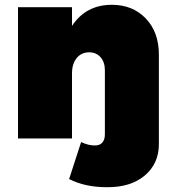

<svg xmlns="http://www.w3.org/2000/svg" viewBox="-20 -577 722 800"><path d="M446 -557Q533 -557 587.5 -500Q642 -443 642 -349V23Q642 105 583 154.5Q524 204 425 203Q334 203 268 169L318 15Q348 29 373 29Q394 30 405.5 18Q417 6 417 -17V-284Q417 -318 399 -338.5Q381 -359 352 -359Q319 -359 299.5 -335Q280 -311 280 -271V0H55V-547H280V-469Q338 -557 446 -557Z"/></svg>

Font: MontserratBlack
Style: Regular
Weight: 900
Designer: Julieta Ulanovsky
Foundry: Julieta Ulanovsky
Version: Version 4.000